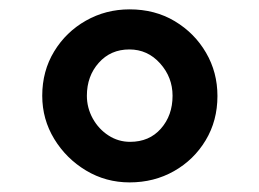

<svg xmlns="http://www.w3.org/2000/svg" viewBox="-20 -832 540 400"><path d="M250 -452Q200.5 -452 159.2 -476.8Q118 -501.5 93 -542.5Q68 -583.5 68 -632.5Q68 -684 92.8 -724.8Q117.5 -765.5 159 -789Q200.5 -812.5 250 -812.5Q303 -812.5 344.2 -787.8Q385.5 -763 409.2 -722.2Q433 -681.5 433 -632Q433 -580.5 408.5 -539.8Q384 -499 342.5 -475.5Q301 -452 250 -452ZM251 -536.5Q291 -536.5 315.2 -564Q339.5 -591.5 339.5 -632.5Q339.5 -671 313.5 -700Q287.5 -729 249.5 -729Q210.5 -729 185.8 -701.2Q161 -673.5 161 -632.5Q161 -607.5 173.2 -585.2Q185.5 -563 206 -549.8Q226.5 -536.5 251 -536.5Z"/></svg>

Font: Merriweather 24pt Black
Style: Regular
Weight: 900
Designer: Eben Sorkin
Foundry: Eben Sorkin
Version: Version 2.100